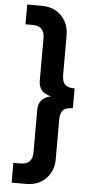

<svg xmlns="http://www.w3.org/2000/svg" viewBox="-64 -774 510 1063"><g transform="rotate(5 191.0 -243.0)"><path d="M43 252V142H81Q116 142 132.5 125Q149 108 149 73V-163Q149 -193 165 -214Q181 -235 219 -243Q181 -251 165 -272Q149 -293 149 -323V-559Q149 -595 132.5 -611.5Q116 -628 81 -628H43V-738H124Q169 -738 202.5 -719Q236 -700 255.5 -666Q275 -632 275 -589V-368Q275 -330 291 -314Q307 -298 345 -298V-188Q307 -188 291 -172Q275 -156 275 -118V103Q275 146 255.5 180Q236 214 202.5 233Q169 252 124 252Z"/></g></svg>

Font: Gantari
Style: Bold
Weight: 700
Designer: Anugrah Pasau
Foundry: Lafontype
Version: Version 1.000; ttfautohint (v1.6)